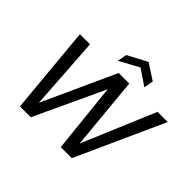

<svg xmlns="http://www.w3.org/2000/svg" viewBox="-201 -1177 1439 1439"><g transform="rotate(45 518.5 -458.0)"><path d="M171 1 106 -700H213L252 -119L517 -700H629L684 -119L929 -700H1037L720 0H603L545 -555L286 0ZM448 -760 462 -835 617 -917 743 -835 729 -760 604 -845Z"/></g></svg>

Font: DM Sans Medium
Style: Italic
Weight: 500
Italic angle: -10°
Designer: Colophon Foundry, Jonny Pinhorn
Foundry: Colophon Foundry
Version: Version 4.004;gftools[0.9.30]